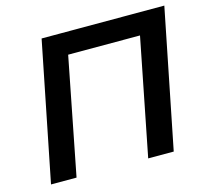

<svg xmlns="http://www.w3.org/2000/svg" viewBox="-101 -818 1019 937"><g transform="rotate(-15 408.5 -350.0)"><path d="M45 0 185 -700H805L665 0H536L659 -622L682 -590H259L296 -622L174 0Z"/></g></svg>

Font: MOST Montserrat SemiBold
Style: Italic
Weight: 600
Italic angle: -11.3°
Designer: Julieta Ulanovsky
Foundry: Julieta Ulanovsky
Version: Version 8.000;March 11, 2024;FontCreator 15.0.0.2926 64-bit